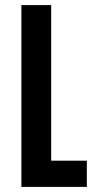

<svg xmlns="http://www.w3.org/2000/svg" viewBox="-20 -734 376 754"><path d="M64 0H321V-103H181V-714H64Z"/></svg>

Font: Noto Sans Armenian ExtraCondensed SemiBold
Style: Regular
Weight: 600
Width: 2
Designer: Monotype Design Team
Foundry: Monotype Imaging Inc.
Version: Version 2.008